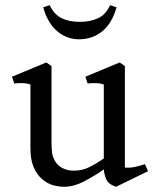

<svg xmlns="http://www.w3.org/2000/svg" viewBox="-20 -710 611 738"><path d="M426 8Q396 -2 388 -22Q380 -42 379 -59Q347 -36 305.5 -14Q264 8 226 8Q208 8 184.5 2Q161 -4 138 -25Q120 -42 108.5 -69.5Q97 -97 97 -142V-385Q84 -390 66.5 -390.5Q49 -391 35 -389L26 -415L158 -470L178 -456V-167Q178 -142 180 -124.5Q182 -107 192 -90Q203 -72 222 -63Q241 -54 263 -54Q298 -54 327.5 -69.5Q357 -85 379 -101V-385Q366 -390 348.5 -390.5Q331 -391 317 -389L308 -415L440 -470L460 -456V-66Q481 -64 501.5 -69Q522 -74 537 -79L549 -52ZM287 -559Q238 -558 200.5 -589.5Q163 -621 146 -682L171 -690Q188 -654 217 -640Q246 -626 287 -626Q327 -626 357 -640Q387 -654 403 -690L428 -682Q411 -621 374 -590.5Q337 -560 287 -559Z"/></svg>

Font: Joan
Style: Regular
Weight: 400
Designer: Paolo Biagini
Version: Version 1.001; ttfautohint (v1.8.4.7-5d5b);gftools[0.9.30]